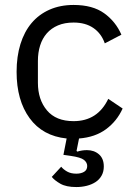

<svg xmlns="http://www.w3.org/2000/svg" viewBox="-20 -548 543 775"><path d="M277 -528Q354 -528 400.5 -494.5Q447 -461 470 -408L403 -373Q389 -413 357 -435Q325 -457 277 -457Q241 -457 214 -445.5Q187 -434 169 -413.5Q151 -393 142 -364.5Q133 -336 133 -302V-214Q133 -146 169.5 -102.5Q206 -59 277 -59Q374 -59 417 -149L475 -110Q452 -59 408 -26.5Q364 6 299 11L289 61L292 64Q311 58 331 58Q360 58 379.5 75Q399 92 399 124Q399 145 390 161Q381 177 365.5 187Q350 197 330 202Q310 207 288 207Q247 207 223.5 193.5Q200 180 189 166L227 125Q236 136 251 144.5Q266 153 288 153Q307 153 319.5 145.5Q332 138 332 122Q332 108 319 97.5Q306 87 264 81L236 77L249 11Q152 1 99.5 -71Q47 -143 47 -258Q47 -320 62.5 -370Q78 -420 107.5 -455Q137 -490 180 -509Q223 -528 277 -528Z"/></svg>

Font: IBM Plex Sans Arabic
Style: Regular
Weight: 400
Designer: Mike Abbink, Paul van der Laan, Pieter van Rosmalen, Wael Morcos, Khajak Apelian
Foundry: Bold Monday
Version: Version 1.1